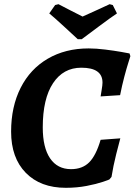

<svg xmlns="http://www.w3.org/2000/svg" viewBox="-20 -884 642 916"><path d="M33 -256Q33 -375 78.5 -465Q124 -555 208 -604Q292 -653 403 -653Q439 -653 482.5 -647.5Q526 -642 557.5 -636.5Q589 -631 598 -629L602 -616Q600 -609 592 -584Q584 -559 573 -517.5Q562 -476 553 -430L460 -424Q461 -432 465 -455Q469 -478 469 -490Q469 -561 368 -561Q282 -561 233 -487Q184 -413 184 -276Q184 -180 219 -128.5Q254 -77 319 -77Q373 -77 405.5 -109.5Q438 -142 460 -217L554 -224Q549 -207 534.5 -149Q520 -91 512 -40L502 -28Q502 -27 471 -16.5Q440 -6 393.5 3Q347 12 294 12Q173 12 103 -59.5Q33 -131 33 -256ZM370 -697H351Q335 -712 285.5 -757.5Q236 -803 215 -820L243 -860L259 -864Q261 -863 313 -836L374 -805Q386 -810 449 -839L503 -864L518 -860L538 -820Q512 -803 451 -757.5Q390 -712 370 -697Z"/></svg>

Font: Alegreya
Style: Bold Italic
Weight: 700
Italic angle: -7°
Designer: Juan Pablo del Peral
Foundry: Huerta Tipografica
Version: Version 2.007; ttfautohint (v1.6)